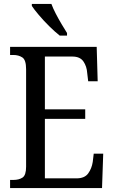

<svg xmlns="http://www.w3.org/2000/svg" viewBox="-20 -951 576 971"><path d="M31 0V-41H47Q76 -41 94 -53Q112 -65 112 -108V-601Q112 -648 93 -660.5Q74 -673 47 -673H31V-714H469L474 -540H426L421 -582Q419 -615 402 -640Q385 -665 346 -665H207V-398H411V-350H207V-49H367Q408 -49 426 -74Q444 -99 449 -132L454 -174H502L496 0ZM282 -771Q259 -789 230 -817.5Q201 -846 176.5 -875Q152 -904 141 -921V-931H240Q248 -909 262 -882Q276 -855 291.5 -829Q307 -803 319 -784V-771Z"/></svg>

Font: Noto Serif Condensed
Style: Regular
Weight: 400
Width: 3
Designer: Monotype Design Team
Foundry: Monotype Imaging Inc.
Version: Version 2.013; ttfautohint (v1.8.4.7-5d5b)